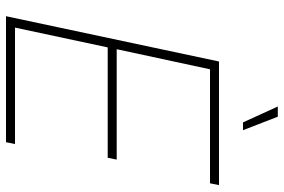

<svg xmlns="http://www.w3.org/2000/svg" viewBox="-173 -773 946 640"><g transform="rotate(90 300.0 -453.0)"><path d="M34 0 185 -710H597L591 -680H211L144 -369H512L506 -339H138L72 -30H460L454 0ZM388 -790 335 -906H369L414 -790Z"/></g></svg>

Font: Geist Mono Thin
Style: Italic
Weight: 100
Italic angle: -12°
Monospace: yes
Designer: Basement.studio, Andrés Briganti, Mateo Zaragoza
Foundry: Basement.studio, Vercel, Andrés Briganti, Guido Ferreyra, Mateo Zaragoza
Version: Version 1.500; ttfautohint (v1.8.4.7-5d5b)